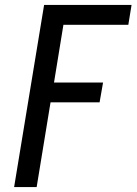

<svg xmlns="http://www.w3.org/2000/svg" viewBox="-20 -755 551 775"><path d="M37 0 158 -735H511L498 -655H236L198 -422H396L382 -342H184L128 0Z"/></svg>

Font: Iosevka Term Curly Md Obl
Style: Regular
Weight: 500
Italic angle: -9°
Designer: Belleve Invis
Foundry: Belleve Invis
Version: Version 32.3.0